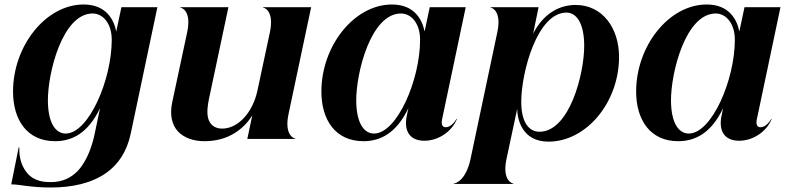

<svg xmlns="http://www.w3.org/2000/svg" viewBox="-20 -618 3511 854"><path d="M205 216C299 216 387 198 454 150C506 113 545 56 562 -26L680 -586H520L497 -478C487 -529 453 -598 352 -598C183 -598 38 -413 38 -211C38 -84 101 10 225 10C301 10 372 -26 425 -137L402 -27C392 23 370 95 326 142C297 172 259 192 206 192C180 192 134 190 102 153C80 127 64 90 66 38H63L30 202C67 202 115 216 205 216ZM272 -24C230 -24 194 -66 193 -169C192 -294 258 -558 392 -558C437 -558 477 -515 477 -441C477 -262 374 -24 272 -24Z M1263.5 -111.5 1364 -586H1149.5V-584.5C1153 -584.5 1201 -573 1180.5 -474.5L1125 -215C1104 -117 1039 -46 968 -46C933 -46 914 -65 906 -91C899 -118 904 -151 909 -176L996 -586H781.5V-584.5C785 -584.5 833.5 -573 812.5 -474.5L746 -163C734 -106 745 -63 771 -34C798 -5 840 10 890 10C1000 10 1066 -48 1102 -104L1080 0H1294V-1.5C1291 -1.5 1242.5 -13 1263.5 -111.5Z M1596.5 10C1672.5 10 1743.5 -26 1796.5 -137L1789.5 -104C1774.5 -32 1805.5 8 1867.5 8C1929.5 8 1989.5 -32 2012.5 -89H2010.5C2002.5 -75 1984.5 -52 1962.5 -52C1944.5 -52 1942.5 -70 1946.5 -88L2051.5 -586H1891.5L1868.5 -478C1858.5 -529 1824.5 -598 1723.5 -598C1554.5 -598 1409.5 -413 1409.5 -211C1409.5 -84 1472.5 10 1596.5 10ZM1643.5 -24C1601.5 -24 1565.5 -66 1564.5 -169C1563.5 -294 1629.5 -558 1763.5 -558C1808.5 -558 1848.5 -515 1848.5 -441C1848.5 -262 1745.5 -24 1643.5 -24Z M1998 200H2263.5V198.5C2260.5 198.5 2212 187 2233 88.5L2280.5 -134C2280.5 -94 2298.5 12 2419.5 12C2588.5 12 2733.5 -163 2733.5 -365C2733.5 -492 2660.5 -596 2540.5 -596C2466.5 -596 2397.5 -557 2351.5 -469L2375.5 -586H2161.5V-584.5C2164.5 -584.5 2213 -573 2192 -474.5L2073 88.5C2052 187 2004.5 198.5 1998 198.5ZM2298.5 -165C2298.5 -296 2369.5 -562 2499.5 -562C2541.5 -562 2577.5 -520 2578.5 -417C2579.5 -292 2513.5 -32 2379.5 -32C2334.5 -32 2298.5 -71 2298.5 -165Z M2996.5 10C3072.5 10 3143.5 -26 3196.5 -137L3189.5 -104C3174.5 -32 3205.5 8 3267.5 8C3329.5 8 3389.5 -32 3412.5 -89H3410.5C3402.5 -75 3384.5 -52 3362.5 -52C3344.5 -52 3342.5 -70 3346.5 -88L3451.5 -586H3291.5L3268.5 -478C3258.5 -529 3224.5 -598 3123.5 -598C2954.5 -598 2809.5 -413 2809.5 -211C2809.5 -84 2872.5 10 2996.5 10ZM3043.5 -24C3001.5 -24 2965.5 -66 2964.5 -169C2963.5 -294 3029.5 -558 3163.5 -558C3208.5 -558 3248.5 -515 3248.5 -441C3248.5 -262 3145.5 -24 3043.5 -24Z"/></svg>

Font: Beautique Display Medium
Style: Bold
Weight: 900
Italic angle: -12°
Designer: Nhat-Quang Ngo
Version: Version 1.100;Glyphs 3.2.3 (3260)